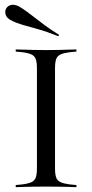

<svg xmlns="http://www.w3.org/2000/svg" viewBox="-20 -776 382 796"><path d="M162.1 -2.4Q137.9 -2.4 116.9 -2Q96 -1.6 78.2 -1.2Q60.5 -0.8 45.2 0V-8.9L71 -11.3Q96.8 -14.5 110.1 -20.6Q123.4 -26.6 128.2 -39.9Q133.1 -53.2 133.1 -78.2V-492.7Q133.1 -517.7 128.2 -531Q123.4 -544.4 110.1 -550.4Q96.8 -556.5 71 -559.7L45.2 -562.1V-571Q60.5 -571 78.2 -570.2Q96 -569.4 116.9 -569Q137.9 -568.5 162.1 -568.5H171H179Q203.2 -568.5 224.2 -569Q245.2 -569.4 263.3 -570.2Q281.5 -571 296.8 -571V-562.1L270.2 -559.7Q245.2 -556.5 231.5 -550.4Q217.7 -544.4 212.9 -531Q208.1 -517.7 208.1 -492.7V-78.2Q208.1 -53.2 212.9 -39.9Q217.7 -26.6 231.5 -20.6Q245.2 -14.5 270.2 -11.3L296.8 -8.9V0Q281.5 -0.8 263.3 -1.2Q245.2 -1.6 224.2 -2Q203.2 -2.4 179 -2.4H171ZM221.8 -625.8Q171 -646 135.5 -655.6Q100 -665.3 73.8 -673Q47.6 -680.6 27.4 -691.1Q8.9 -700 4 -713.7Q-0.8 -727.4 4.8 -739.5Q11.3 -751.6 25 -755.2Q38.7 -758.9 57.3 -750Q71.8 -741.9 87.5 -730.6Q103.2 -719.4 122.2 -704.4Q141.1 -689.5 166.1 -671Q191.1 -652.4 225 -631.5Z"/></svg>

Font: Playfair 144pt SemiExpanded Light
Style: Regular
Weight: 300
Width: 6
Designer: Claus Eggers Sørensen
Foundry: Claus Eggers Sørensen
Version: Version 2.203